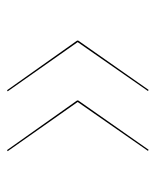

<svg xmlns="http://www.w3.org/2000/svg" viewBox="33 -568 453 560"><g transform="rotate(90 260.0 -288.5)"><path d="M242.7 -494.9 98.9 -289.6V-286.4L243.6 -82.1L246.9 -83.9L103.3 -288L246 -493.1ZM417.3 -494.9 273.5 -289.6V-286.4L418.2 -82.1L421.5 -83.9L277.9 -288L420.6 -493.1Z"/></g></svg>

Font: Fira Sans Four
Style: Regular
Weight: 100
Designer: Carrois Corporate & Edenspiekermann AG
Foundry: Carrois Corporate GbR & Edenspiekermann AG
Version: Version 4.203;PS 004.203;hotconv 1.0.88;makeotf.lib2.5.64775